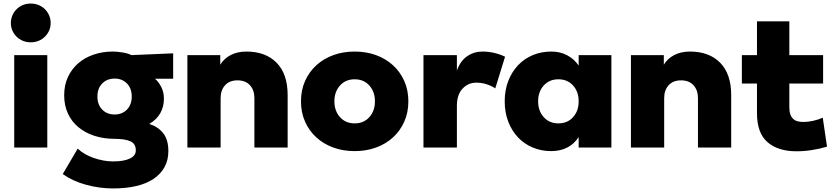

<svg xmlns="http://www.w3.org/2000/svg" viewBox="-20 -780 4682 1080"><path d="M153 -542Q129 -542 108.5 -550.5Q88 -559 73 -574Q58 -589 49.5 -608.5Q41 -628 41 -651Q41 -673 49.5 -693Q58 -713 73 -728Q88 -743 108.5 -751.5Q129 -760 153 -760Q177 -760 197.5 -751.5Q218 -743 233 -728Q248 -713 256.5 -693Q265 -673 265 -651Q265 -628 256.5 -608.5Q248 -589 233 -574Q218 -559 197.5 -550.5Q177 -542 153 -542ZM60 -470H246V50H60Z M625 1Q563 1 511 -16Q459 -33 421 -64.5Q383 -96 362 -141.5Q341 -187 341 -244Q341 -301 362 -346.5Q383 -392 420 -424Q457 -456 507 -473Q557 -490 615 -490Q639 -490 669 -485Q699 -480 720 -470L954 -480V-337H852Q872 -320 887 -291Q902 -262 902 -224Q902 -180 882 -144Q862 -108 820 -83Q871 -66 899 -29.5Q927 7 927 70Q927 121 905.5 160Q884 199 844 226Q804 253 746.5 266.5Q689 280 616 280Q540 280 464.5 259.5Q389 239 333 199L417 56Q435 73 458.5 86.5Q482 100 508.5 109Q535 118 562.5 123Q590 128 616 128Q676 128 710 112Q744 96 744 66Q744 28 713 14.5Q682 1 625 1ZM528 -237Q528 -191 555 -163.5Q582 -136 625 -136Q667 -136 694 -163.5Q721 -191 721 -237Q721 -283 694 -310.5Q667 -338 625 -338Q582 -338 555 -310.5Q528 -283 528 -237Z M1411 50V-228Q1411 -273 1386 -300.5Q1361 -328 1316 -328Q1271 -328 1246 -300.5Q1221 -273 1221 -228V50H1034V-470H1219V-416Q1239 -450 1277 -470Q1315 -490 1366 -490Q1474 -490 1536 -427Q1598 -364 1598 -245V50Z M1673 -210Q1673 -273 1696 -324.5Q1719 -376 1759.5 -413Q1800 -450 1855 -470Q1910 -490 1975 -490Q2040 -490 2095 -470Q2150 -450 2190.5 -413Q2231 -376 2254 -324.5Q2277 -273 2277 -210Q2277 -147 2254 -95.5Q2231 -44 2190.5 -7Q2150 30 2095 50Q2040 70 1975 70Q1910 70 1855 50Q1800 30 1759.5 -7Q1719 -44 1696 -95.5Q1673 -147 1673 -210ZM1861 -210Q1861 -156 1892.5 -121Q1924 -86 1975 -86Q2026 -86 2057.5 -121Q2089 -156 2089 -210Q2089 -264 2057.5 -299Q2026 -334 1975 -334Q1924 -334 1892.5 -299Q1861 -264 1861 -210Z M2766 -283Q2743 -298 2716 -306.5Q2689 -315 2659 -315Q2613 -315 2581.5 -281Q2550 -247 2550 -185V50H2362V-470H2550V-383Q2569 -437 2607.5 -463.5Q2646 -490 2694 -490Q2727 -490 2759.5 -482.5Q2792 -475 2821 -461Z M2819 -210Q2819 -273 2839 -324.5Q2859 -376 2894 -413Q2929 -450 2977 -470Q3025 -490 3081 -490Q3131 -490 3170.5 -469Q3210 -448 3235 -411V-470H3419V50H3235V-9Q3210 30 3170.5 50Q3131 70 3081 70Q3025 70 2977 50Q2929 30 2894 -7Q2859 -44 2839 -95.5Q2819 -147 2819 -210ZM3007 -210Q3007 -156 3038.5 -121Q3070 -86 3121 -86Q3172 -86 3203.5 -121Q3235 -156 3235 -210Q3235 -264 3203.5 -299Q3172 -334 3121 -334Q3070 -334 3038.5 -299Q3007 -264 3007 -210Z M3906 50V-228Q3906 -273 3881 -300.5Q3856 -328 3811 -328Q3766 -328 3741 -300.5Q3716 -273 3716 -228V50H3529V-470H3714V-416Q3734 -450 3772 -470Q3810 -490 3861 -490Q3969 -490 4031 -427Q4093 -364 4093 -245V50Z M4610 -310H4420V-177Q4420 -152 4426 -136Q4432 -120 4442.5 -110.5Q4453 -101 4468 -97.5Q4483 -94 4500 -94Q4524 -94 4552.5 -100Q4581 -106 4608 -118L4632 45Q4592 57 4547.5 64Q4503 71 4460 71Q4357 71 4297.5 20Q4238 -31 4238 -144V-310H4153V-470H4238V-660H4420V-470H4610Z"/></svg>

Font: OA Gothic ExtraBold
Style: Regular
Weight: 800
Designer: Choi Chi-young, Lee Jaesang, Lee Juhyun, Han Dohee
Foundry: DDUNGSANG CORP.
Version: Version 1.000;Build 20210203